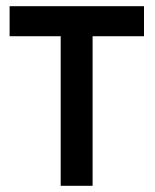

<svg xmlns="http://www.w3.org/2000/svg" viewBox="-20 -600 500 620"><path d="M176 -483V0H279V-483H445V-580H11V-483Z"/></svg>

Font: Charger Pro
Style: BlkNar
Weight: 900
Designer: Jasper
Foundry: Cannot Into Space Fonts
Version: Version 1.09